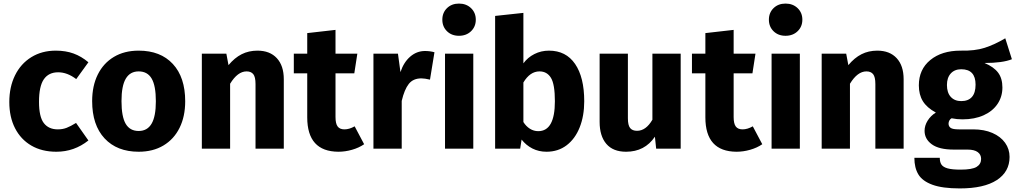

<svg xmlns="http://www.w3.org/2000/svg" viewBox="-20 -831 5675 1073"><path d="M474 -483 406 -389Q356 -427 305 -427Q252 -427 225 -388Q198 -349 198 -262Q198 -178 225 -143Q252 -108 303 -108Q330 -108 352 -116.5Q374 -125 405 -144L474 -46Q395 17 295 17Q214 17 155 -17.5Q96 -52 64 -114.5Q32 -177 32 -261Q32 -345 64 -410Q96 -475 155 -511.5Q214 -548 292 -548Q347 -548 391 -532Q435 -516 474 -483Z M1015 -265Q1015 -180 983.5 -116.5Q952 -53 893.5 -18Q835 17 755 17Q634 17 564.5 -57.5Q495 -132 495 -266Q495 -351 526.5 -414.5Q558 -478 616.5 -513Q675 -548 755 -548Q877 -548 946 -473.5Q1015 -399 1015 -265ZM659 -266Q659 -179 682.5 -139Q706 -99 755 -99Q803 -99 827 -139.5Q851 -180 851 -265Q851 -352 827.5 -392Q804 -432 755 -432Q707 -432 683 -391.5Q659 -351 659 -266Z M1566 -388V0H1408V-361Q1408 -401 1395.5 -416.5Q1383 -432 1358 -432Q1308 -432 1266 -363V0H1108V-531H1245L1257 -467Q1291 -508 1330.5 -528Q1370 -548 1419 -548Q1488 -548 1527 -506Q1566 -464 1566 -388Z M2015 -25Q1986 -5 1947.5 6Q1909 17 1871 17Q1697 16 1697 -175V-421H1622V-531H1697V-646L1855 -664V-531H1977L1960 -421H1855V-177Q1855 -140 1867 -124Q1879 -108 1905 -108Q1932 -108 1962 -125Z M2408 -539 2383 -386Q2353 -393 2335 -393Q2289 -393 2264.5 -362Q2240 -331 2225 -267V0H2067V-531H2204L2218 -428Q2236 -483 2272.5 -514.5Q2309 -546 2355 -546Q2383 -546 2408 -539Z M2625 0H2467V-531H2625ZM2639 -721Q2639 -682 2612.5 -656.5Q2586 -631 2545 -631Q2504 -631 2478 -656.5Q2452 -682 2452 -721Q2452 -760 2478 -785.5Q2504 -811 2545 -811Q2586 -811 2612.5 -785.5Q2639 -760 2639 -721Z M3245 -265Q3245 -183 3219.5 -119Q3194 -55 3146.5 -19Q3099 17 3034 17Q2991 17 2955.5 -1Q2920 -19 2895 -51L2887 0H2747V-742L2905 -759V-477Q2929 -510 2966.5 -529Q3004 -548 3048 -548Q3143 -548 3194 -473.5Q3245 -399 3245 -265ZM3081 -265Q3081 -360 3059 -396Q3037 -432 2995 -432Q2942 -432 2905 -370V-149Q2920 -125 2941.5 -111.5Q2963 -98 2988 -98Q3081 -98 3081 -265Z M3784 0H3647L3640 -67Q3583 17 3479 17Q3406 17 3368.5 -27Q3331 -71 3331 -150V-531H3489V-170Q3489 -131 3501.5 -115.5Q3514 -100 3540 -100Q3590 -100 3626 -162V-531H3784Z M4240 -25Q4211 -5 4172.5 6Q4134 17 4096 17Q3922 16 3922 -175V-421H3847V-531H3922V-646L4080 -664V-531H4202L4185 -421H4080V-177Q4080 -140 4092 -124Q4104 -108 4130 -108Q4157 -108 4187 -125Z M4450 0H4292V-531H4450ZM4464 -721Q4464 -682 4437.5 -656.5Q4411 -631 4370 -631Q4329 -631 4303 -656.5Q4277 -682 4277 -721Q4277 -760 4303 -785.5Q4329 -811 4370 -811Q4411 -811 4437.5 -785.5Q4464 -760 4464 -721Z M5030 -388V0H4872V-361Q4872 -401 4859.5 -416.5Q4847 -432 4822 -432Q4772 -432 4730 -363V0H4572V-531H4709L4721 -467Q4755 -508 4794.5 -528Q4834 -548 4883 -548Q4952 -548 4991 -506Q5030 -464 5030 -388Z M5635 -500Q5583 -479 5482 -479Q5534 -457 5558 -425Q5582 -393 5582 -342Q5582 -291 5555 -250.5Q5528 -210 5477.5 -187Q5427 -164 5359 -164Q5327 -164 5298 -170Q5290 -166 5285.5 -157.5Q5281 -149 5281 -140Q5281 -125 5292.5 -116.5Q5304 -108 5339 -108H5419Q5480 -108 5526 -88Q5572 -68 5597 -33Q5622 2 5622 46Q5622 129 5550.5 175.5Q5479 222 5344 222Q5247 222 5191 201.5Q5135 181 5112.5 144Q5090 107 5090 51H5232Q5232 75 5241.5 89Q5251 103 5276 110Q5301 117 5348 117Q5413 117 5438 101.5Q5463 86 5463 57Q5463 33 5444 19Q5425 5 5387 5H5310Q5228 5 5187.5 -24.5Q5147 -54 5147 -100Q5147 -129 5164 -156.5Q5181 -184 5210 -202Q5160 -229 5137.5 -265.5Q5115 -302 5115 -354Q5115 -443 5179 -495.5Q5243 -548 5348 -548Q5428 -546 5483.5 -564Q5539 -582 5598 -617ZM5272 -356Q5272 -313 5293.5 -289.5Q5315 -266 5352 -266Q5391 -266 5411.5 -289Q5432 -312 5432 -358Q5432 -444 5352 -444Q5315 -444 5293.5 -420.5Q5272 -397 5272 -356Z"/></svg>

Font: Statis Sans
Style: Bold
Weight: 700
Designer: bBox Type GmbH
Foundry: bBox Type GmbH
Version: Version 1.000